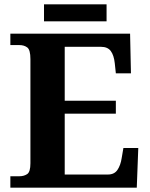

<svg xmlns="http://www.w3.org/2000/svg" viewBox="-20 -870 693 890"><path d="M28 0V-53H70Q91 -53 106 -63Q121 -73 121 -113V-596Q121 -639 106.5 -650Q92 -661 70 -661H28V-714H583L587 -530H517L512 -577Q508 -614 493.5 -633.5Q479 -653 448 -653H280V-403H517V-343H280V-61H480Q510 -61 524.5 -82.5Q539 -104 544 -137L552 -184H621L614 0ZM184 -771V-850H474V-771Z"/></svg>

Font: Noto Serif Khojki
Style: Bold
Weight: 700
Version: Version 2.003